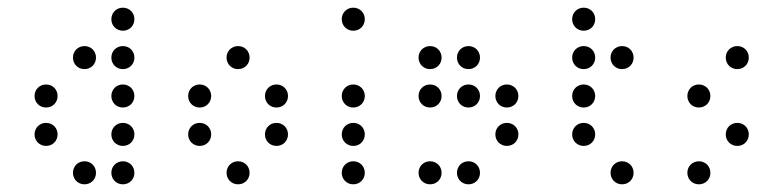

<svg xmlns="http://www.w3.org/2000/svg" viewBox="-20 -500 2040 500"><path d="M300 -420C317 -420 330 -433 330 -450C330 -467 317 -480 300 -480C283 -480 270 -467 270 -450C270 -433 283 -420 300 -420ZM200 -320C217 -320 230 -333 230 -350C230 -367 217 -380 200 -380C183 -380 170 -367 170 -350C170 -333 183 -320 200 -320ZM300 -320C317 -320 330 -333 330 -350C330 -367 317 -380 300 -380C283 -380 270 -367 270 -350C270 -333 283 -320 300 -320ZM100 -220C117 -220 130 -233 130 -250C130 -267 117 -280 100 -280C83 -280 70 -267 70 -250C70 -233 83 -220 100 -220ZM300 -220C317 -220 330 -233 330 -250C330 -267 317 -280 300 -280C283 -280 270 -267 270 -250C270 -233 283 -220 300 -220ZM100 -120C117 -120 130 -133 130 -150C130 -167 117 -180 100 -180C83 -180 70 -167 70 -150C70 -133 83 -120 100 -120ZM300 -120C317 -120 330 -133 330 -150C330 -167 317 -180 300 -180C283 -180 270 -167 270 -150C270 -133 283 -120 300 -120ZM200 -20C217 -20 230 -33 230 -50C230 -67 217 -80 200 -80C183 -80 170 -67 170 -50C170 -33 183 -20 200 -20ZM300 -20C317 -20 330 -33 330 -50C330 -67 317 -80 300 -80C283 -80 270 -67 270 -50C270 -33 283 -20 300 -20Z M600 -320C617 -320 630 -333 630 -350C630 -367 617 -380 600 -380C583 -380 570 -367 570 -350C570 -333 583 -320 600 -320ZM500 -220C517 -220 530 -233 530 -250C530 -267 517 -280 500 -280C483 -280 470 -267 470 -250C470 -233 483 -220 500 -220ZM700 -220C717 -220 730 -233 730 -250C730 -267 717 -280 700 -280C683 -280 670 -267 670 -250C670 -233 683 -220 700 -220ZM500 -120C517 -120 530 -133 530 -150C530 -167 517 -180 500 -180C483 -180 470 -167 470 -150C470 -133 483 -120 500 -120ZM700 -120C717 -120 730 -133 730 -150C730 -167 717 -180 700 -180C683 -180 670 -167 670 -150C670 -133 683 -120 700 -120ZM600 -20C617 -20 630 -33 630 -50C630 -67 617 -80 600 -80C583 -80 570 -67 570 -50C570 -33 583 -20 600 -20Z M900 -420C917 -420 930 -433 930 -450C930 -467 917 -480 900 -480C883 -480 870 -467 870 -450C870 -433 883 -420 900 -420ZM900 -220C917 -220 930 -233 930 -250C930 -267 917 -280 900 -280C883 -280 870 -267 870 -250C870 -233 883 -220 900 -220ZM900 -120C917 -120 930 -133 930 -150C930 -167 917 -180 900 -180C883 -180 870 -167 870 -150C870 -133 883 -120 900 -120ZM900 -20C917 -20 930 -33 930 -50C930 -67 917 -80 900 -80C883 -80 870 -67 870 -50C870 -33 883 -20 900 -20Z M1100 -320C1117 -320 1130 -333 1130 -350C1130 -367 1117 -380 1100 -380C1083 -380 1070 -367 1070 -350C1070 -333 1083 -320 1100 -320ZM1200 -320C1217 -320 1230 -333 1230 -350C1230 -367 1217 -380 1200 -380C1183 -380 1170 -367 1170 -350C1170 -333 1183 -320 1200 -320ZM1100 -220C1117 -220 1130 -233 1130 -250C1130 -267 1117 -280 1100 -280C1083 -280 1070 -267 1070 -250C1070 -233 1083 -220 1100 -220ZM1200 -220C1217 -220 1230 -233 1230 -250C1230 -267 1217 -280 1200 -280C1183 -280 1170 -267 1170 -250C1170 -233 1183 -220 1200 -220ZM1300 -220C1317 -220 1330 -233 1330 -250C1330 -267 1317 -280 1300 -280C1283 -280 1270 -267 1270 -250C1270 -233 1283 -220 1300 -220ZM1300 -120C1317 -120 1330 -133 1330 -150C1330 -167 1317 -180 1300 -180C1283 -180 1270 -167 1270 -150C1270 -133 1283 -120 1300 -120ZM1100 -20C1117 -20 1130 -33 1130 -50C1130 -67 1117 -80 1100 -80C1083 -80 1070 -67 1070 -50C1070 -33 1083 -20 1100 -20ZM1200 -20C1217 -20 1230 -33 1230 -50C1230 -67 1217 -80 1200 -80C1183 -80 1170 -67 1170 -50C1170 -33 1183 -20 1200 -20Z M1500 -420C1517 -420 1530 -433 1530 -450C1530 -467 1517 -480 1500 -480C1483 -480 1470 -467 1470 -450C1470 -433 1483 -420 1500 -420ZM1500 -320C1517 -320 1530 -333 1530 -350C1530 -367 1517 -380 1500 -380C1483 -380 1470 -367 1470 -350C1470 -333 1483 -320 1500 -320ZM1600 -320C1617 -320 1630 -333 1630 -350C1630 -367 1617 -380 1600 -380C1583 -380 1570 -367 1570 -350C1570 -333 1583 -320 1600 -320ZM1500 -220C1517 -220 1530 -233 1530 -250C1530 -267 1517 -280 1500 -280C1483 -280 1470 -267 1470 -250C1470 -233 1483 -220 1500 -220ZM1500 -120C1517 -120 1530 -133 1530 -150C1530 -167 1517 -180 1500 -180C1483 -180 1470 -167 1470 -150C1470 -133 1483 -120 1500 -120ZM1600 -20C1617 -20 1630 -33 1630 -50C1630 -67 1617 -80 1600 -80C1583 -80 1570 -67 1570 -50C1570 -33 1583 -20 1600 -20Z M1900 -320C1917 -320 1930 -333 1930 -350C1930 -367 1917 -380 1900 -380C1883 -380 1870 -367 1870 -350C1870 -333 1883 -320 1900 -320ZM1800 -220C1817 -220 1830 -233 1830 -250C1830 -267 1817 -280 1800 -280C1783 -280 1770 -267 1770 -250C1770 -233 1783 -220 1800 -220ZM1900 -120C1917 -120 1930 -133 1930 -150C1930 -167 1917 -180 1900 -180C1883 -180 1870 -167 1870 -150C1870 -133 1883 -120 1900 -120ZM1800 -20C1817 -20 1830 -33 1830 -50C1830 -67 1817 -80 1800 -80C1783 -80 1770 -67 1770 -50C1770 -33 1783 -20 1800 -20Z"/></svg>

Font: TINY 5x3 60
Style: Regular
Weight: 150
Designer: Jack Halten Fahnestock
Foundry: Velvetyne Type Foundry
Version: Version 1.002;hotconv 1.0.109;makeotfexe 2.5.65596